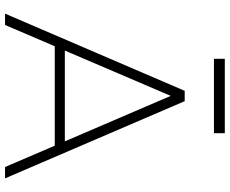

<svg xmlns="http://www.w3.org/2000/svg" viewBox="-95 -816 911 761"><g transform="rotate(90 360.5 -435.5)"><path d="M79 0H34L340 -712H381L687 0H642L347 -687H373ZM159 -197 170 -237H554L567 -197ZM213 -828V-871H508V-828Z"/></g></svg>

Font: Muli ExtraLight
Style: Regular
Weight: 250
Designer: Vernon Adams
Foundry: Vernon Adams
Version: Version 2.100; ttfautohint (v1.8.1.43-b0c9)